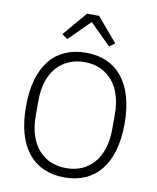

<svg xmlns="http://www.w3.org/2000/svg" viewBox="-100 -1007 896 1095"><g transform="rotate(10 348.5 -459.0)"><path d="M349 12C170 12 63 -112 63 -349C63 -586 170 -710 349 -710C526 -710 634 -585 634 -349C634 -113 526 12 349 12ZM349 -42C416 -42 470 -66 509 -111C548 -156 570 -222 570 -305V-393C570 -476 548 -542 509 -587C470 -631 416 -656 349 -656C282 -656 227 -631 188 -587C149 -542 127 -476 127 -393V-305C127 -222 149 -156 188 -111C227 -66 282 -42 349 -42ZM384 -930 502 -791 470 -768 349 -888 228 -768 196 -791 314 -930Z"/></g></svg>

Font: Plexus Sans Light
Style: Regular
Weight: 300
Version: Version 2.001;PS 002.001;hotconv 1.0.70;makeotf.lib2.5.58329